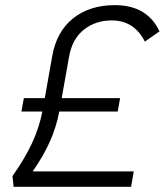

<svg xmlns="http://www.w3.org/2000/svg" viewBox="-20 -723 637 743"><path d="M32.7 0 28.3 -41.5Q75.2 -107.9 103.3 -167.7Q131.3 -227.5 144 -291.5H63L72.3 -343.3H153.3L182.1 -505.9Q198.7 -600.6 262.7 -651.9Q326.7 -703.1 424.3 -703.1Q549.8 -703.1 597.2 -601.6L540.5 -562Q499 -644 412.6 -644Q350.1 -644 304.9 -608.4Q259.8 -572.8 247.6 -505.4L218.8 -343.3H444.8L435.5 -291.5H209.5Q197.8 -231 173.3 -175.8Q148.9 -120.6 106.4 -59.6H497.6L487.3 0Z"/></svg>

Font: Cascadia Code Light
Style: Italic
Weight: 300
Italic angle: -10°
Monospace: yes
Designer: Aaron Bell
Foundry: Saja Typeworks
Version: Version 2404.023; ttfautohint (v1.8.4)